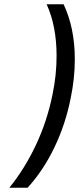

<svg xmlns="http://www.w3.org/2000/svg" viewBox="-20 -761 373 906"><path d="M228 -316Q247 -407 247 -497Q247 -638 200 -741H280Q333 -629 333 -481Q333 -392 314 -300Q290 -177 237.5 -67Q185 43 110 125H24Q97 35 150 -78Q203 -191 228 -316Z"/></svg>

Font: TypoPRO Montserrat
Style: Italic
Weight: 400
Italic angle: -11.3°
Designer: Julieta Ulanovsky
Foundry: Julieta Ulanovsky
Version: Version 6.001